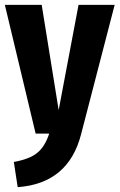

<svg xmlns="http://www.w3.org/2000/svg" viewBox="-25 -551 493 792"><path d="M310 1Q258 206 48 221L32 117Q95 106 127.5 80.5Q160 55 178 0H122L-5 -531H147L217 -97L299 -531H448Z"/></svg>

Font: Fira Sans Extra Condensed
Style: Bold
Weight: 700
Width: 1
Designer: Carrois Corporate & Edenspiekermann AG
Foundry: Carrois Corporate GbR & Edenspiekermann AG
Version: Version 4.203